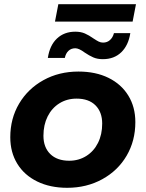

<svg xmlns="http://www.w3.org/2000/svg" viewBox="-20 -887 694 915"><path d="M29 -233Q29 -322 71 -393Q113 -464 187 -505Q261 -546 354 -546Q436 -546 497 -516Q558 -486 591.5 -431.5Q625 -377 625 -305Q625 -216 583.5 -145Q542 -74 467.5 -33Q393 8 300 8Q219 8 157.5 -22Q96 -52 62.5 -106.5Q29 -161 29 -233ZM467 -298Q467 -353 435 -385Q403 -417 345 -417Q299 -417 263 -394.5Q227 -372 207 -332Q187 -292 187 -240Q187 -185 219.5 -153Q252 -121 310 -121Q355 -121 391 -143.5Q427 -166 447 -206Q467 -246 467 -298ZM383 -637Q356 -657 339 -657Q319 -657 306 -644.5Q293 -632 289 -611H208Q217 -671 251.5 -703.5Q286 -736 339 -736Q365 -736 384.5 -727.5Q404 -719 425 -704Q440 -694 450 -689Q460 -684 471 -684Q491 -684 504.5 -696.5Q518 -709 523 -729H601Q592 -671 558 -638Q524 -605 470 -605Q444 -605 424.5 -613.5Q405 -622 383 -637ZM258 -867H628L612 -784H242Z"/></svg>

Font: Idrija
Style: Bold Italic
Weight: 700
Italic angle: -11.3°
Designer: Julieta Ulanovsky
Foundry: Julieta Ulanovsky
Version: Version 7.200